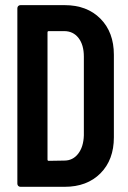

<svg xmlns="http://www.w3.org/2000/svg" viewBox="-20 -720 494 740"><path d="M59.1 0Q53.7 0 50.3 -3.4Q46.9 -6.8 46.9 -12.2V-688Q46.9 -693.4 50.3 -696.8Q53.7 -700.2 59.1 -700.2H229Q315.4 -700.2 367.2 -647.9Q418.9 -595.7 418.9 -508.8V-190.9Q418.9 -104 367.2 -52Q315.4 0 229 0ZM163.1 -105Q163.1 -100.1 168 -100.1L228 -101.1Q260.7 -101.1 281.2 -127.4Q301.8 -153.8 303.2 -198.2V-502Q303.2 -546.9 282.7 -573.5Q262.2 -600.1 227.1 -600.1H168Q163.1 -600.1 163.1 -595.2Z"/></svg>

Font: Barlow Condensed SemiBold
Style: Regular
Weight: 600
Width: 3
Designer: Jeremy Tribby
Foundry: Tribby Type
Version: Version 1.422;hotconv 1.0.109;makeotfexe 2.5.65596